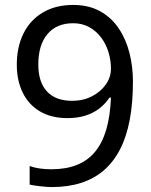

<svg xmlns="http://www.w3.org/2000/svg" viewBox="-20 -745 612 777"><path d="M190 12Q173 12 145 9Q117 6 100 2V-73Q120 -66 142 -63Q164 -60 188 -60Q247 -60 291 -77.5Q335 -95 364.5 -130.5Q394 -166 410 -220.5Q426 -275 429 -350H423Q405 -323 380 -304.5Q355 -286 323.5 -276.5Q292 -267 253 -267Q188 -267 142 -294Q96 -321 72 -370Q48 -419 48 -483Q48 -555 75 -609.5Q102 -664 153.5 -694.5Q205 -725 276 -725Q339 -725 385 -699.5Q431 -674 460.5 -630Q490 -586 504 -530.5Q518 -475 518 -415Q518 -329 505 -260Q492 -191 465.5 -140Q439 -89 400 -55.5Q361 -22 308.5 -5Q256 12 190 12ZM272 -337Q317 -337 352.5 -355.5Q388 -374 408.5 -403.5Q429 -433 429 -467Q429 -501 419 -534Q409 -567 389 -593.5Q369 -620 340.5 -635.5Q312 -651 276 -651Q209 -651 172 -607Q135 -563 135 -484Q135 -413 170 -375Q205 -337 272 -337Z"/></svg>

Font: Noto Sans Malayalam
Style: Regular
Weight: 400
Designer: Jelle Bosma - Monotype Design Team
Foundry: Monotype Imaging Inc.
Version: Version 2.103